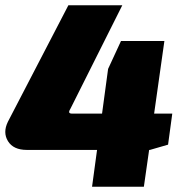

<svg xmlns="http://www.w3.org/2000/svg" viewBox="-22 -710 695 730"><path d="M633 -278 617 -160 548 -140H545L525 0H328L347 -140H80Q29 -140 8.5 -173Q-12 -206 8 -247L238 -690H443L247 -299Q240 -288 241 -283Q242 -278 253 -278H366L389 -448L438 -554H603L564 -278Z"/></svg>

Font: Exo 2.0 Black
Style: Italic
Weight: 900
Italic angle: -8°
Designer: Natanael Gama
Version: Version 1.001;PS 001.001;hotconv 1.0.70;makeotf.lib2.5.58329